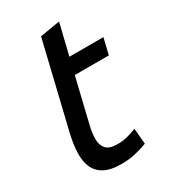

<svg xmlns="http://www.w3.org/2000/svg" viewBox="-173 -765 757 860"><g transform="rotate(-30 205.5 -334.5)"><path d="M198 12Q141 12 108.5 -6.5Q76 -25 63 -57.5Q50 -90 52 -132Q54 -174 65 -222L171 -664L274 -681L235 -521H411L391 -438H215L161 -213Q152 -177 151.5 -145Q151 -113 167.5 -93.5Q184 -74 226 -74Q254 -74 277.5 -80Q301 -86 326 -96L333 -15Q305 -4 271 4Q237 12 198 12Z"/></g></svg>

Font: Ubuntu Sans Medium
Style: Italic
Weight: 500
Italic angle: -13.5°
Designer: Dalton Maag Ltd
Foundry: Dalton Maag Ltd
Version: Version 1.006